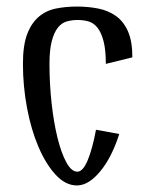

<svg xmlns="http://www.w3.org/2000/svg" viewBox="-20 -551 465 586"><path d="M303 -356Q303 -399 296 -425.5Q289 -452 277.5 -466.5Q266 -481 250.5 -485.5Q235 -490 217 -490Q199 -490 183.5 -485.5Q168 -481 156.5 -466.5Q145 -452 138 -425.5Q131 -399 131 -356Q131 -295 137.5 -236Q144 -177 155.5 -130.5Q167 -84 182.5 -55.5Q198 -27 216 -27Q233 -27 247.5 -61.5Q262 -96 273 -155L344 -142Q321 -70 285.5 -27.5Q250 15 215 15Q180 15 150 -17.5Q120 -50 97.5 -102.5Q75 -155 62.5 -221.5Q50 -288 50 -356Q50 -413 63 -447Q76 -481 98.5 -500Q121 -519 151 -525Q181 -531 215 -531Q249 -531 279.5 -525Q310 -519 333.5 -502.5Q357 -486 370.5 -455.5Q384 -425 384 -376Z"/></svg>

Font: Combo
Style: Regular
Weight: 400
Designer: Eduardo Rodriguez Tunni
Foundry: Eduardo Rodriguez Tunni
Version: Version 1.001